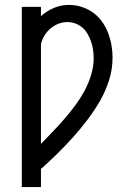

<svg xmlns="http://www.w3.org/2000/svg" viewBox="-20 -763 540 783"><path d="M69 0V-735H147V-697Q170 -718 199.5 -730.5Q229 -743 261 -743Q287 -743 312.5 -735Q338 -727 359 -712Q380 -697 395.5 -675.5Q411 -654 420.5 -629.5Q430 -605 434.5 -579.5Q439 -554 439 -528Q439 -481 425 -436.5Q411 -392 388 -352Q365 -312 337 -275Q309 -238 278 -203.5Q247 -169 214 -136.5Q181 -104 147 -74V0ZM147 -176Q171 -201 195.5 -226.5Q220 -252 243 -278.5Q266 -305 287 -333.5Q308 -362 324.5 -392.5Q341 -423 351.5 -457Q362 -491 362 -526Q362 -543 359.5 -560Q357 -577 351.5 -593Q346 -609 337.5 -624Q329 -639 316.5 -650Q304 -661 288 -667Q272 -673 255 -673Q236 -673 218 -666Q200 -659 185.5 -646.5Q171 -634 161 -617.5Q151 -601 147 -583Z"/></svg>

Font: Iosevka Slab
Style: Regular
Weight: 400
Monospace: yes
Designer: Belleve Invis
Foundry: Belleve Invis
Version: Version 11.2.4; ttfautohint (v1.8.3)